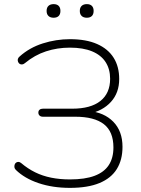

<svg xmlns="http://www.w3.org/2000/svg" viewBox="-20 -903 685 931"><path d="M319 8Q235 8 167 -15Q99 -38 57 -79Q51 -85 50 -91.5Q49 -98 51 -104.5Q53 -111 58 -114.5Q63 -118 69.5 -118Q76 -118 83 -112Q115 -85 150.5 -67.5Q186 -50 228 -41.5Q270 -33 319 -33Q392 -33 438.5 -50.5Q485 -68 507.5 -102.5Q530 -137 530 -188Q530 -265 483.5 -301Q437 -337 345 -337H188Q178 -337 172 -342.5Q166 -348 166 -357Q166 -366 172 -371Q178 -376 188 -376H330Q420 -376 467 -413.5Q514 -451 514 -521Q514 -568 492 -602Q470 -636 426.5 -654Q383 -672 319 -672Q258 -672 203 -654Q148 -636 101 -597Q94 -591 87 -590.5Q80 -590 75 -593.5Q70 -597 67.5 -603.5Q65 -610 66.5 -616.5Q68 -623 75 -629Q123 -672 187.5 -692.5Q252 -713 319 -713Q398 -713 451 -689.5Q504 -666 531 -623Q558 -580 558 -520Q558 -453 518 -409Q478 -365 410 -351V-365Q485 -358 529.5 -312.5Q574 -267 574 -191Q574 -128 546.5 -83.5Q519 -39 462.5 -15.5Q406 8 319 8ZM401 -817Q385 -817 376 -825.5Q367 -834 367 -850Q367 -866 376 -874.5Q385 -883 401 -883Q417 -883 425.5 -874.5Q434 -866 434 -850Q434 -834 425.5 -825.5Q417 -817 401 -817ZM240 -817Q224 -817 215 -825.5Q206 -834 206 -850Q206 -866 215 -874.5Q224 -883 240 -883Q256 -883 264.5 -874.5Q273 -866 273 -850Q273 -834 264.5 -825.5Q256 -817 240 -817Z"/></svg>

Font: Nunito ExtraLight
Style: Regular
Weight: 200
Designer: Vernon Adams
Foundry: Vernon Adams
Version: Version 3.602